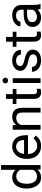

<svg xmlns="http://www.w3.org/2000/svg" viewBox="1402 -2192 800 3643"><g transform="rotate(-90 1801.5 -370.0)"><path d="M46 -269V-262C46 -135 107 10 254 10C319 10 369 -12 405 -57L409 0H492V-750H402V-475C366 -517 317 -538 255 -538C131 -538 46 -430 46 -269ZM277 -461C333 -461 375 -436 402 -387V-144C375 -93 333 -67 276 -67C189 -67 137 -138 137 -258C137 -393 189 -461 277 -461Z M852 10C940 10 1006 -24 1051 -92L996 -135C963 -92 920 -64 856 -64C811 -64 775 -80 746 -112C717 -144 701 -186 700 -238H1058V-276C1058 -444 977 -538 840 -538C798 -538 759 -526 723 -503C651 -456 609 -371 609 -266V-250C609 -171 632 -108 677 -61C722 -14 780 10 852 10ZM840 -464C916 -464 962 -411 967 -319V-313H703C714 -408 768 -464 840 -464Z M1162 0H1253V-376C1277 -428 1323 -461 1382 -461C1454 -461 1487 -426 1488 -350V0H1578V-349C1577 -475 1520 -538 1409 -538C1344 -538 1291 -513 1251 -462L1248 -528H1162Z M1650 -458H1747V-131C1747 -40 1788 10 1869 10C1891 10 1914 7 1938 0V-73C1920 -69 1906 -67 1895 -67C1852 -67 1837 -88 1837 -131V-458H1936V-528H1837V-656H1747V-528H1650Z M2140 -528H2049V0H2140ZM2042 -668C2042 -639 2060 -617 2095 -617C2130 -617 2149 -639 2149 -668C2149 -697 2130 -721 2095 -721C2060 -721 2042 -697 2042 -668Z M2592 -140C2592 -93 2547 -64 2479 -64C2404 -64 2356 -102 2353 -163H2262C2262 -132 2271 -103 2290 -76C2327 -22 2394 10 2479 10C2539 10 2588 -4 2626 -33C2663 -62 2682 -99 2682 -146C2682 -203 2656 -241 2600 -269C2572 -283 2536 -295 2491 -305C2401 -325 2371 -343 2371 -386C2371 -433 2409 -464 2476 -464C2508 -464 2535 -455 2556 -437C2577 -419 2587 -398 2587 -373H2677C2677 -421 2659 -461 2622 -492C2585 -523 2536 -538 2476 -538C2419 -538 2372 -523 2335 -493C2298 -463 2280 -426 2280 -383C2280 -331 2306 -295 2360 -268C2387 -254 2423 -242 2469 -232C2560 -212 2592 -189 2592 -140Z M2736 -458H2833V-131C2833 -40 2874 10 2955 10C2977 10 3000 7 3024 0V-73C3006 -69 2992 -67 2981 -67C2938 -67 2923 -88 2923 -131V-458H3022V-528H2923V-656H2833V-528H2736Z M3112 -146C3112 -57 3186 10 3290 10C3349 10 3399 -12 3441 -56C3444 -29 3449 -11 3454 0H3548V-8C3536 -37 3530 -75 3530 -124V-367C3527 -474 3454 -538 3333 -538C3216 -538 3123 -463 3123 -382H3214C3214 -429 3263 -465 3328 -465C3401 -465 3439 -425 3439 -362V-320H3351C3200 -320 3112 -257 3112 -146ZM3203 -159C3203 -224 3258 -256 3369 -256H3439V-148C3416 -101 3360 -69 3304 -69C3244 -69 3203 -103 3203 -159Z"/></g></svg>

Font: Noto Sans KR Regular
Style: Regular
Weight: 400
Designer: Ryoko NISHIZUKA  (kana & ideographs); Paul D. Hunt (Latin, Greek & Cyrillic); Wenlong ZHANG  (bopomofo); Sandoll Communi
Foundry: Adobe Systems Incorporated
Version: Version 1.004;PS 1.004;hotconv 1.0.82;makeotf.lib2.5.63406